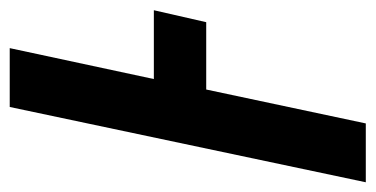

<svg xmlns="http://www.w3.org/2000/svg" viewBox="-206 -550 754 385"><g transform="rotate(-90 170.5 -357.0)"><path d="M116 0 184 -320H319L343 -425H205L267 -714H149L-2 0Z"/></g></svg>

Font: Noto Sans Display Condensed
Style: Bold Italic
Weight: 700
Width: 3
Designer: Monotype Design team
Foundry: Monotype Imaging Inc.
Version: 1.000